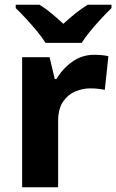

<svg xmlns="http://www.w3.org/2000/svg" viewBox="-20 -786 488 806"><path d="M73 0V-546H188L210 -454H217Q242 -497 283 -526.5Q324 -556 375 -556Q390 -556 407.5 -554.5Q425 -553 435 -550L420 -409Q409 -411 394 -413Q379 -415 358 -415Q327 -415 296 -402Q265 -389 244.5 -359Q224 -329 224 -277V0ZM171 -606Q157 -629 134.5 -656Q112 -683 88.5 -708.5Q65 -734 46 -752V-766H146Q172 -750 196 -730Q220 -710 246 -686Q272 -710 297 -730Q322 -750 348 -766H448V-752Q430 -735 406 -709Q382 -683 359.5 -656Q337 -629 323 -606Z"/></svg>

Font: Noto Sans Symbols
Style: Bold
Weight: 700
Version: Version 2.002